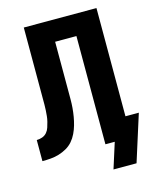

<svg xmlns="http://www.w3.org/2000/svg" viewBox="-128 -822 856 1054"><g transform="rotate(-15 300.0 -295.0)"><path d="M515 145H384L430 0H377V-615H256V-334Q256 -310 256 -286.5Q256 -263 254 -239Q252 -215 248 -191.5Q244 -168 237.5 -145Q231 -122 220.5 -100Q210 -78 194.5 -60Q179 -42 158 -30Q137 -18 114 -11Q91 -4 67 -2Q43 0 19 0V-120Q35 -120 50.5 -125.5Q66 -131 76.5 -143Q87 -155 92 -170.5Q97 -186 101 -201.5Q105 -217 106.5 -233Q108 -249 109 -265Q110 -281 110 -296.5Q110 -312 110 -328V-735H523V-120H599Z"/></g></svg>

Font: Iosevka Heavy Extended
Style: Regular
Weight: 900
Width: 7
Monospace: yes
Designer: Belleve Invis
Foundry: Belleve Invis
Version: Version 32.5.0; ttfautohint (v1.8.4)